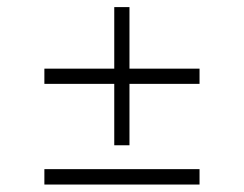

<svg xmlns="http://www.w3.org/2000/svg" viewBox="-20 -566 673 530"><path d="M102.5 -56.6V-99.1H530.8V-56.6ZM102.5 -334.5V-376.5H530.8V-334.5ZM295.4 -165V-546.4H337.4V-165Z"/></svg>

Font: Inter 18pt ExtraLight
Style: Regular
Weight: 250
Designer: Rasmus Andersson
Foundry: rsms
Version: Version 4.001;git-66647c0bb